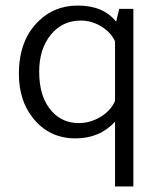

<svg xmlns="http://www.w3.org/2000/svg" viewBox="-20 -486 578 691"><path d="M409 -454H460V185H394V-48Q339 12 252 12Q156 12 98 -62Q48 -125 48 -220Q48 -342 119 -410Q176 -466 260 -466Q352 -466 398 -408ZM394 -123V-337Q380 -369 345 -390.5Q310 -412 271 -412Q204 -412 162.5 -360.5Q121 -309 121 -228Q121 -135 167 -85Q205 -43 264 -43Q305 -43 342 -65.5Q379 -88 394 -123Z"/></svg>

Font: Tajawal
Style: Regular
Weight: 400
Designer: Boutros Fonts
Foundry: Created by Boutros International 2017
Version: Version 1.700